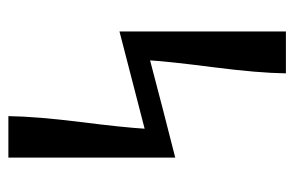

<svg xmlns="http://www.w3.org/2000/svg" viewBox="-142 -478 702 458"><g transform="rotate(90 209.0 -249.0)"><path d="M55 -183V-580H155Q154 -513 140.5 -408Q127 -303 124 -256Q249 -289 356 -316V82H257Q258 14 271 -89.5Q284 -193 287 -243Z"/></g></svg>

Font: Coval
Style: Medium
Weight: 500
Foundry: Context Ltd
Version: Version 001.000